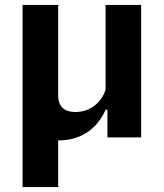

<svg xmlns="http://www.w3.org/2000/svg" viewBox="-20 -554 660 774"><path d="M214.5 200V12H218C289.5 12 365 -20 406 -112H413V0H549V-534H405.5V-192.5C389 -140 343.5 -102.5 284 -102.5C244.5 -102.5 214.5 -119.5 214.5 -170V-534H71V200Z"/></svg>

Font: Monaspace Neon
Style: Bold
Weight: 700
Designer: Riley Cran & the Lettermatic Team
Foundry: Lettermatic
Version: Version 1.200 (Monaspace Neon)